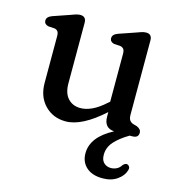

<svg xmlns="http://www.w3.org/2000/svg" viewBox="-104 -568 819 881"><g transform="rotate(15 305.0 -127.0)"><path d="M92 -133V-354Q92 -370.5 86.8 -377.2Q81.5 -384 71.5 -386L40.5 -388Q21 -393.5 21 -410Q21 -428.5 46.5 -437.5L122 -463.5Q136.5 -469 148.2 -472.8Q160 -476.5 170 -476.5Q198 -476.5 198 -446.5V-159Q198 -112.5 220.5 -88Q243 -63.5 280 -63.5Q306 -63.5 335 -77Q364 -90.5 396.5 -120L405 -127V-354Q405 -370.5 399.5 -377.2Q394 -384 384 -386L353 -388Q333.5 -393.5 333.5 -410Q333.5 -428.5 359 -437.5L434.5 -463.5Q449.5 -469 461 -472.8Q472.5 -476.5 483 -476.5Q510.5 -476.5 510.5 -446.5V-93.5Q510.5 -76 516.8 -67.5Q523 -59 533.5 -55.5L551.5 -50.5Q573 -41.5 573 -24.5Q573 0 544 0H531.5Q487.5 26 463.5 53.2Q439.5 80.5 439.5 115.5Q439.5 141 453 153.5Q466.5 166 486 166Q500 166 513 159.8Q526 153.5 534.5 140Q545 127.5 555 130Q561 131 565.5 138Q570 145 565.5 157.5Q558.5 182 530.8 201.8Q503 221.5 461 221.5Q412 221.5 384.2 196.5Q356.5 171.5 356.5 130.5Q356.5 52.5 457.5 -0.5Q409 -4 409 -57V-79Q307 13 230.5 13Q170 13 131 -27.2Q92 -67.5 92 -133Z"/></g></svg>

Font: Fraunces 9pt SuperSoft
Style: Regular
Weight: 400
Version: Version 1.000;[b76b70a41]